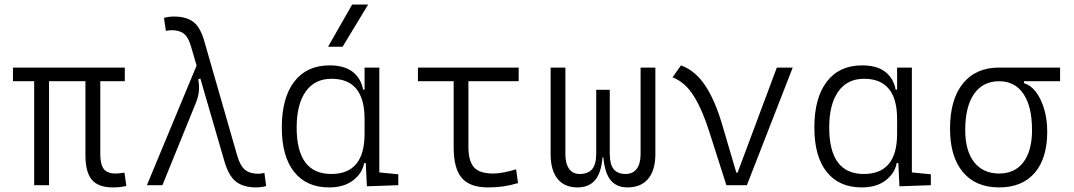

<svg xmlns="http://www.w3.org/2000/svg" viewBox="-20 -815 4728 845"><path d="M476.1 9.8Q412.6 9.8 384.3 -23.9Q356 -57.6 356 -131.8V-457.5H195.8V0H130.4V-457.5H37.1V-517.6H529.3V-457.5H421.4V-136.7Q421.4 -91.8 436.5 -71.5Q451.7 -51.3 488.8 -51.3Q495.6 -51.3 504.9 -52.2Q514.2 -53.2 527.8 -55.2L536.1 3.4Q521 6.8 507.6 8.3Q494.1 9.8 476.1 9.8Z M1107.4 9.8Q1050.8 9.8 1018.3 -15.9Q985.8 -41.5 967.3 -106.4L861.8 -469.2L852.5 -466.3Q857.9 -435.1 855 -411.1Q852.1 -387.2 841.3 -360.4L694.8 0H626.5L845.2 -526.4L820.3 -611.8Q809.1 -650.9 789.6 -666.5Q770 -682.1 735.8 -682.1Q726.1 -682.1 710 -679.2L701.7 -736.3Q723.1 -742.2 745.6 -742.2Q800.3 -742.2 831.1 -718.5Q861.8 -694.8 878.9 -634.8L1023.9 -130.4Q1036.6 -85.9 1057.9 -68.1Q1079.1 -50.3 1117.2 -50.3Q1128.4 -50.3 1143.6 -54.2L1151.4 3.9Q1129.9 9.8 1107.4 9.8Z M1428.2 9.8Q1329.1 9.8 1274.7 -58.3Q1220.2 -126.5 1220.2 -253.9Q1220.2 -384.3 1275.1 -455.8Q1330.1 -527.3 1430.7 -527.3Q1495.6 -527.3 1532.2 -498.8Q1568.8 -470.2 1578.1 -420.4H1584.5V-517.6H1649.4V-56.2L1732.9 -47.9V0L1594.7 4.9L1589.8 -97.2H1582.5Q1574.7 -52.7 1534.4 -21.5Q1494.1 9.8 1428.2 9.8ZM1584.5 -226.1V-291.5Q1584.5 -468.3 1439 -468.3Q1365.2 -468.3 1325.4 -412.1Q1285.6 -356 1285.6 -253.9Q1285.6 -49.3 1438 -49.3Q1584.5 -49.3 1584.5 -226.1ZM1423.8 -609.4 1529.8 -794.9H1600.1L1487.8 -609.4Z M2127.4 9.8Q2047.9 9.8 2012.2 -32Q1976.6 -73.7 1976.6 -166.5V-457.5H1819.3V-517.6H2262.7V-457.5H2041.5V-168.5Q2041.5 -106.9 2065.7 -79.1Q2089.8 -51.3 2150.4 -51.3Q2189.9 -51.3 2251.5 -69.8L2259.8 -9.3Q2225.6 1 2194.6 5.4Q2163.6 9.8 2127.4 9.8Z M2741.2 9.8Q2693.8 9.8 2667.7 -21.7Q2641.6 -53.2 2635.3 -122.6H2631.8Q2626 -53.2 2598.6 -21.7Q2571.3 9.8 2521.5 9.8Q2463.9 9.8 2433.6 -28.3Q2403.3 -66.4 2403.3 -136.7V-517.6H2468.3V-136.7Q2468.3 -95.2 2484.4 -72.3Q2500.5 -49.3 2531.2 -49.3Q2567.4 -49.3 2585.7 -70.1Q2604 -90.8 2604 -140.1V-419.9H2663.6V-140.1Q2663.6 -90.8 2681.2 -70.1Q2698.7 -49.3 2732.9 -49.3Q2765.6 -49.3 2782.5 -72.3Q2799.3 -95.2 2799.3 -136.7V-517.6H2864.3V-136.7Q2864.3 -66.4 2832.8 -28.3Q2801.3 9.8 2741.2 9.8Z M3176.8 0 3103 -231Q3071.8 -331.1 3033.4 -392.3Q2995.1 -453.6 2939.9 -474.6L2977.1 -527.3Q3039.6 -504.4 3083 -439.5Q3126.5 -374.5 3157.7 -268.6L3220.7 -55.2H3226.1L3398.9 -517.6H3468.8L3267.1 0Z M3772 9.8Q3672.9 9.8 3618.4 -58.3Q3564 -126.5 3564 -253.9Q3564 -384.3 3618.9 -455.8Q3673.8 -527.3 3774.4 -527.3Q3839.4 -527.3 3876 -498.8Q3912.6 -470.2 3921.9 -420.4H3928.2V-517.6H3993.2V-56.2L4076.7 -47.9V0L3938.5 4.9L3933.6 -97.2H3926.3Q3918.5 -52.7 3878.2 -21.5Q3837.9 9.8 3772 9.8ZM3928.2 -226.1V-291.5Q3928.2 -468.3 3782.7 -468.3Q3709 -468.3 3669.2 -412.1Q3629.4 -356 3629.4 -253.9Q3629.4 -49.3 3781.7 -49.3Q3928.2 -49.3 3928.2 -226.1Z M4377.4 9.8Q4273.9 9.8 4217.5 -57.9Q4161.1 -125.5 4161.1 -249Q4161.1 -377.4 4217.8 -447.5Q4274.4 -517.6 4377.4 -517.6H4645.5V-457.5H4486.8V-448.7Q4516.1 -440.4 4539.1 -410.4Q4562 -380.4 4575.4 -335.2Q4588.9 -290 4588.9 -235.8Q4588.9 -118.2 4533.7 -54.2Q4478.5 9.8 4377.4 9.8ZM4377.4 -51.3Q4446.3 -51.3 4484.1 -101.3Q4522 -151.4 4522 -242.7Q4522 -345.7 4484.4 -401.6Q4446.8 -457.5 4377.4 -457.5Q4305.7 -457.5 4266.8 -401.6Q4228 -345.7 4228 -242.7Q4228 -151.4 4267.3 -101.3Q4306.6 -51.3 4377.4 -51.3Z"/></svg>

Font: Cascadia Code NF Light
Style: Regular
Weight: 300
Monospace: yes
Designer: Aaron Bell
Foundry: Saja Typeworks
Version: Version 2404.023; ttfautohint (v1.8.4)